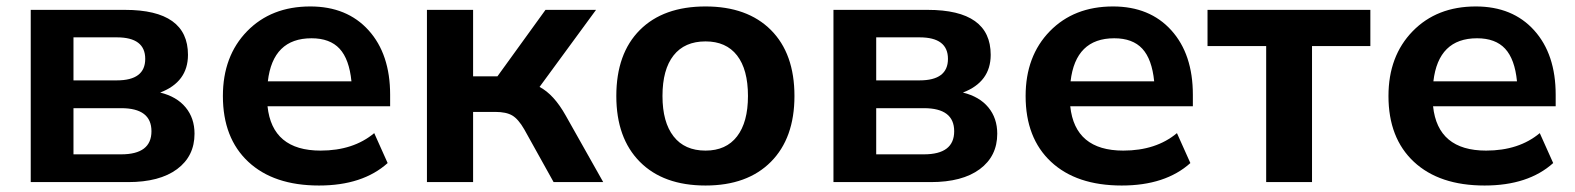

<svg xmlns="http://www.w3.org/2000/svg" viewBox="-20 -570 4929 601"><path d="M76.2 0V-539.1H371.1Q568.4 -539.1 568.4 -398.4Q568.4 -313.5 481.4 -280.3Q533.2 -267.6 561 -233.9Q588.9 -200.2 588.9 -151.4Q588.9 -81.1 534.2 -40.5Q479.5 0 380.9 0ZM210 -86.9H359.4Q454.1 -86.9 454.1 -159.2Q454.1 -231.4 359.4 -231.4H210ZM210 -318.4H345.7Q434.6 -318.4 434.6 -385.7Q434.6 -453.1 345.7 -453.1H210Z M978.5 10.7Q836.9 10.7 757.3 -63.5Q677.7 -137.7 677.7 -269.5Q677.7 -394.5 753.4 -472.2Q829.1 -549.8 951.2 -549.8Q1066.4 -549.8 1133.8 -475.1Q1201.2 -400.4 1201.2 -273.4V-237.3H817.4Q832 -98.6 983.4 -98.6Q1085.9 -98.6 1151.4 -153.3L1193.4 -59.6Q1115.2 10.7 978.5 10.7ZM818.4 -315.4H1080.1Q1073.2 -384.8 1043 -417.5Q1012.7 -450.2 955.1 -450.2Q834 -450.2 818.4 -315.4Z M1316.4 0V-539.1H1460.9V-331.1H1537.1L1687.5 -539.1H1845.7L1668.9 -297.9Q1713.9 -274.4 1751 -208L1868.2 0H1712.9L1621.1 -165Q1602.5 -197.3 1583.5 -208.5Q1564.5 -219.7 1530.3 -219.7H1460.9V0Z M2188.5 10.7Q2056.6 10.7 1982.9 -63.5Q1909.2 -137.7 1909.2 -269.5Q1909.2 -402.3 1982.9 -476.1Q2056.6 -549.8 2188.5 -549.8Q2319.3 -549.8 2393.1 -476.1Q2466.8 -402.3 2466.8 -269.5Q2466.8 -137.7 2393.1 -63.5Q2319.3 10.7 2188.5 10.7ZM2053.7 -269.5Q2053.7 -187.5 2088.4 -143.1Q2123 -98.6 2188.5 -98.6Q2252.9 -98.6 2287.1 -143.1Q2321.3 -187.5 2321.3 -269.5Q2321.3 -352.5 2287.1 -396.5Q2252.9 -440.4 2188.5 -440.4Q2123 -440.4 2088.4 -396.5Q2053.7 -352.5 2053.7 -269.5Z M2588.9 0V-539.1H2883.8Q3081.1 -539.1 3081.1 -398.4Q3081.1 -313.5 2994.1 -280.3Q3045.9 -267.6 3073.7 -233.9Q3101.6 -200.2 3101.6 -151.4Q3101.6 -81.1 3046.9 -40.5Q2992.2 0 2893.6 0ZM2722.7 -86.9H2872.1Q2966.8 -86.9 2966.8 -159.2Q2966.8 -231.4 2872.1 -231.4H2722.7ZM2722.7 -318.4H2858.4Q2947.3 -318.4 2947.3 -385.7Q2947.3 -453.1 2858.4 -453.1H2722.7Z M3491.2 10.7Q3349.6 10.7 3270 -63.5Q3190.4 -137.7 3190.4 -269.5Q3190.4 -394.5 3266.1 -472.2Q3341.8 -549.8 3463.9 -549.8Q3579.1 -549.8 3646.5 -475.1Q3713.9 -400.4 3713.9 -273.4V-237.3H3330.1Q3344.7 -98.6 3496.1 -98.6Q3598.6 -98.6 3664.1 -153.3L3706.1 -59.6Q3627.9 10.7 3491.2 10.7ZM3331.1 -315.4H3592.8Q3585.9 -384.8 3555.7 -417.5Q3525.4 -450.2 3467.8 -450.2Q3346.7 -450.2 3331.1 -315.4Z M3943.4 0V-425.8H3759.8V-539.1H4269.5V-425.8H4086.9V0Z M4627 10.7Q4485.4 10.7 4405.8 -63.5Q4326.2 -137.7 4326.2 -269.5Q4326.2 -394.5 4401.9 -472.2Q4477.5 -549.8 4599.6 -549.8Q4714.8 -549.8 4782.2 -475.1Q4849.6 -400.4 4849.6 -273.4V-237.3H4465.8Q4480.5 -98.6 4631.8 -98.6Q4734.4 -98.6 4799.8 -153.3L4841.8 -59.6Q4763.7 10.7 4627 10.7ZM4466.8 -315.4H4728.5Q4721.7 -384.8 4691.4 -417.5Q4661.1 -450.2 4603.5 -450.2Q4482.4 -450.2 4466.8 -315.4Z"/></svg>

Font: Min Sans Bold
Style: Regular
Weight: 700
Designer: Jinseong-Kim, NotoSansCJK, Nunito
Foundry: Jinseong-Kim
Version: Version 1.400;Glyphs 3.1.2 (3151)